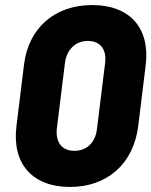

<svg xmlns="http://www.w3.org/2000/svg" viewBox="-20 -728 599 760"><path d="M257 12C405 12 508 -80 527 -228L557 -472C574 -618 493 -708 345 -708C197 -708 93 -618 75 -472L45 -228C27 -80 108 12 257 12ZM274 -131C226 -131 199 -164 205 -219L237 -478C244 -532 279 -566 328 -566C377 -566 403 -532 396 -478L364 -219C358 -164 324 -131 274 -131Z"/></svg>

Font: Barlow ExtraBold
Style: Italic
Weight: 800
Italic angle: -7°
Designer: Jeremy Tribby
Foundry: Tribby Type
Version: Version 1.422;hotconv 1.0.109;makeotfexe 2.5.65596